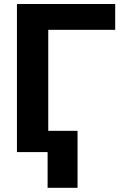

<svg xmlns="http://www.w3.org/2000/svg" viewBox="-20 -747 621 943"><path d="M545.8 -727.3H63.2V0H213.8V175.4H360.8V-104.4H217V-600.5H545.8Z"/></svg>

Font: Margiela Sans
Style: Bold
Weight: 700
Designer: Stefan Endress, Andreas Faust
Version: Version 1.100;FEAKit 1.0